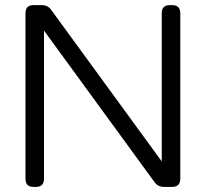

<svg xmlns="http://www.w3.org/2000/svg" viewBox="-20 -734 808 754"><path d="M121.1 0H111.8Q80.1 0 80.1 -32.2V-682.1Q80.1 -713.9 111.8 -713.9H144Q168.5 -713.9 182.1 -693.8L615.2 -100.1V-682.1Q615.2 -713.9 647 -713.9H655.8Q688 -713.9 688 -682.1V-32.2Q688 0 655.8 0H624Q599.6 0 585.9 -20L152.8 -613.8V-32.2Q152.8 0 121.1 0Z"/></svg>

Font: Arcon Rounded-
Style: Regular
Weight: 400
Designer: M. Zarth
Foundry: martin zarth - visuelle & digitale kommunikation
Version: Version 1.110;PS 001.110;hotconv 1.0.70;makeotf.lib2.5.58329